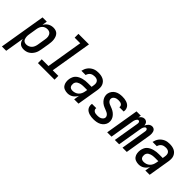

<svg xmlns="http://www.w3.org/2000/svg" viewBox="55 -1696 2862 2862"><g transform="rotate(45 1486.0 -265.0)"><path d="M-28 205 94 -530H184L171 -452Q183 -471 199 -488Q215 -505 235 -516.5Q255 -528 276.5 -533Q298 -538 320 -538Q346 -538 370 -529.5Q394 -521 410 -503Q426 -485 434.5 -461.5Q443 -438 446 -413Q449 -388 447 -361.5Q445 -335 441 -309L419 -179Q415 -156 408.5 -133Q402 -110 390 -88.5Q378 -67 361 -48Q344 -29 322.5 -16Q301 -3 277.5 2.5Q254 8 230 8Q207 8 186 1.5Q165 -5 149.5 -20Q134 -35 125.5 -55Q117 -75 113 -96L63 205ZM206 -72Q229 -72 252 -81Q275 -90 292 -107.5Q309 -125 318 -147.5Q327 -170 331 -193L352 -323Q355 -339 356 -355Q357 -371 354.5 -386Q352 -401 345.5 -415Q339 -429 328 -439Q317 -449 302 -453.5Q287 -458 270 -458Q249 -458 228 -450.5Q207 -443 191 -426.5Q175 -410 166.5 -389.5Q158 -369 154 -348L133 -218Q130 -202 128.5 -185Q127 -168 129 -152.5Q131 -137 135.5 -121.5Q140 -106 150 -94.5Q160 -83 175 -77.5Q190 -72 206 -72Z M527 0V-80H669L764 -655H646V-735H868L759 -80H877V0Z M1156 8Q1123 8 1093 -3Q1063 -14 1045.5 -39Q1028 -64 1023.5 -96.5Q1019 -129 1024 -161Q1029 -186 1039.5 -211Q1050 -236 1070 -254.5Q1090 -273 1114 -284.5Q1138 -296 1163.5 -303Q1189 -310 1214 -312.5Q1239 -315 1265 -315H1343L1350 -358Q1353 -378 1350.5 -397.5Q1348 -417 1336.5 -431.5Q1325 -446 1306.5 -452Q1288 -458 1268 -458Q1250 -458 1231.5 -454Q1213 -450 1197 -439Q1181 -428 1170.5 -411.5Q1160 -395 1156 -377H1066Q1071 -400 1080 -421.5Q1089 -443 1103.5 -462.5Q1118 -482 1137.5 -497Q1157 -512 1178.5 -521.5Q1200 -531 1223 -534.5Q1246 -538 1268 -538Q1295 -538 1320.5 -533.5Q1346 -529 1368.5 -518Q1391 -507 1407.5 -488.5Q1424 -470 1433 -447Q1442 -424 1442.5 -397.5Q1443 -371 1439 -345L1382 0H1291L1305 -87Q1294 -66 1278 -48Q1262 -30 1242.5 -17Q1223 -4 1200.5 2Q1178 8 1156 8ZM1182 -72Q1207 -72 1232.5 -80.5Q1258 -89 1278 -107.5Q1298 -126 1309 -151Q1320 -176 1324 -201L1330 -235H1265Q1250 -235 1235 -234Q1220 -233 1205.5 -230.5Q1191 -228 1176 -222.5Q1161 -217 1147.5 -208.5Q1134 -200 1126 -186.5Q1118 -173 1115 -158Q1113 -142 1115 -125.5Q1117 -109 1125.5 -96Q1134 -83 1149.5 -77.5Q1165 -72 1182 -72Z M1704 8Q1681 8 1658.5 5.5Q1636 3 1615 -3.5Q1594 -10 1575.5 -21Q1557 -32 1544.5 -49Q1532 -66 1527 -88Q1522 -110 1525 -132Q1526 -134 1526.5 -136Q1527 -138 1527 -140H1617Q1617 -139 1616.5 -138Q1616 -137 1616 -136Q1613 -120 1621 -106Q1629 -92 1642 -84.5Q1655 -77 1671 -74.5Q1687 -72 1704 -72Q1720 -72 1736.5 -74Q1753 -76 1768.5 -83Q1784 -90 1797 -103Q1810 -116 1813 -132Q1816 -150 1808.5 -165Q1801 -180 1788.5 -190.5Q1776 -201 1761 -207.5Q1746 -214 1730.5 -220.5Q1715 -227 1699.5 -233Q1684 -239 1670 -247Q1656 -255 1643 -265.5Q1630 -276 1619.5 -288Q1609 -300 1600.5 -314Q1592 -328 1587 -343.5Q1582 -359 1580.5 -376.5Q1579 -394 1582 -411Q1587 -441 1606 -468Q1625 -495 1653 -511Q1681 -527 1711.5 -532.5Q1742 -538 1772 -538Q1794 -538 1815.5 -535.5Q1837 -533 1857 -526.5Q1877 -520 1894.5 -509Q1912 -498 1924 -481Q1936 -464 1941 -443Q1946 -422 1942 -400Q1942 -398 1941.5 -396.5Q1941 -395 1941 -393H1851Q1851 -394 1851 -394.5Q1851 -395 1851 -396Q1854 -411 1847.5 -424.5Q1841 -438 1828.5 -445.5Q1816 -453 1801.5 -455.5Q1787 -458 1772 -458Q1756 -458 1740.5 -455.5Q1725 -453 1710.5 -446Q1696 -439 1684.5 -426.5Q1673 -414 1671 -398Q1668 -381 1675 -365.5Q1682 -350 1694.5 -339.5Q1707 -329 1722 -322.5Q1737 -316 1752.5 -310Q1768 -304 1783.5 -297.5Q1799 -291 1813 -283Q1827 -275 1839.5 -264.5Q1852 -254 1863 -242Q1874 -230 1882.5 -216Q1891 -202 1896 -186.5Q1901 -171 1902.5 -154Q1904 -137 1901 -119Q1896 -88 1875.5 -61Q1855 -34 1826 -18.5Q1797 -3 1765.5 2.5Q1734 8 1704 8Z M1987 0 2075 -530H2166L2158 -486Q2165 -497 2173.5 -506.5Q2182 -516 2192.5 -523.5Q2203 -531 2215 -534.5Q2227 -538 2239 -538Q2239 -538 2239 -538Q2239 -538 2239 -538Q2254 -538 2267 -532Q2280 -526 2289 -515.5Q2298 -505 2302 -491Q2306 -477 2308 -463Q2314 -477 2322.5 -490.5Q2331 -504 2343 -515Q2355 -526 2370 -532Q2385 -538 2400 -538Q2416 -538 2430 -531.5Q2444 -525 2452.5 -513Q2461 -501 2465 -486Q2469 -471 2470 -455.5Q2471 -440 2469.5 -424Q2468 -408 2465 -393L2400 0H2310L2377 -408Q2378 -416 2378.5 -424.5Q2379 -433 2376 -440.5Q2373 -448 2366.5 -453Q2360 -458 2351 -458Q2339 -458 2329.5 -447.5Q2320 -437 2315 -425.5Q2310 -414 2307 -402Q2304 -390 2302 -377L2239 0H2148L2216 -408Q2217 -416 2217 -424.5Q2217 -433 2214.5 -440.5Q2212 -448 2205 -453Q2198 -458 2190 -458Q2178 -458 2168.5 -447.5Q2159 -437 2153.5 -425.5Q2148 -414 2145 -402Q2142 -390 2140 -377L2078 0Z M2656 8Q2623 8 2593 -3Q2563 -14 2545.5 -39Q2528 -64 2523.5 -96.5Q2519 -129 2524 -161Q2529 -186 2539.5 -211Q2550 -236 2570 -254.5Q2590 -273 2614 -284.5Q2638 -296 2663.5 -303Q2689 -310 2714 -312.5Q2739 -315 2765 -315H2843L2850 -358Q2853 -378 2850.5 -397.5Q2848 -417 2836.5 -431.5Q2825 -446 2806.5 -452Q2788 -458 2768 -458Q2750 -458 2731.5 -454Q2713 -450 2697 -439Q2681 -428 2670.5 -411.5Q2660 -395 2656 -377H2566Q2571 -400 2580 -421.5Q2589 -443 2603.5 -462.5Q2618 -482 2637.5 -497Q2657 -512 2678.5 -521.5Q2700 -531 2723 -534.5Q2746 -538 2768 -538Q2795 -538 2820.5 -533.5Q2846 -529 2868.5 -518Q2891 -507 2907.5 -488.5Q2924 -470 2933 -447Q2942 -424 2942.5 -397.5Q2943 -371 2939 -345L2882 0H2791L2805 -87Q2794 -66 2778 -48Q2762 -30 2742.5 -17Q2723 -4 2700.5 2Q2678 8 2656 8ZM2682 -72Q2707 -72 2732.5 -80.5Q2758 -89 2778 -107.5Q2798 -126 2809 -151Q2820 -176 2824 -201L2830 -235H2765Q2750 -235 2735 -234Q2720 -233 2705.5 -230.5Q2691 -228 2676 -222.5Q2661 -217 2647.5 -208.5Q2634 -200 2626 -186.5Q2618 -173 2615 -158Q2613 -142 2615 -125.5Q2617 -109 2625.5 -96Q2634 -83 2649.5 -77.5Q2665 -72 2682 -72Z"/></g></svg>

Font: Iosevka Curly Medium Oblique
Style: Regular
Weight: 500
Italic angle: -9°
Monospace: yes
Designer: Belleve Invis
Foundry: Belleve Invis
Version: Version 11.1.0; ttfautohint (v1.8.3)